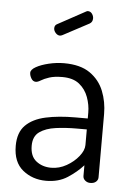

<svg xmlns="http://www.w3.org/2000/svg" viewBox="-52 -739 541 786"><g transform="rotate(5 219.0 -346.5)"><path d="M167 7Q111 7 71 -25.5Q31 -58 31 -125Q31 -180 60.5 -209.5Q90 -239 142.5 -250.5Q195 -262 264 -262H315V-286Q315 -318 303.5 -349.5Q292 -381 266.5 -401.5Q241 -422 197 -422Q164 -422 143 -415Q122 -408 110 -400.5Q98 -393 90 -393Q78 -393 71 -405Q64 -417 64 -428Q64 -441 84.5 -452.5Q105 -464 136.5 -471.5Q168 -479 199 -479Q266 -479 305.5 -451.5Q345 -424 362.5 -380Q380 -336 380 -286V-26Q380 -15 371.5 -7.5Q363 0 348 0Q336 0 327 -7.5Q318 -15 318 -26V-70Q292 -41 255 -17Q218 7 167 7ZM183 -48Q216 -48 246 -65Q276 -82 295.5 -106.5Q315 -131 315 -153V-217H273Q228 -217 187.5 -211.5Q147 -206 121.5 -188Q96 -170 96 -131Q96 -88 121.5 -68Q147 -48 183 -48ZM172 -590Q162 -590 154 -599Q146 -608 146 -618Q146 -631 157 -636L269 -697Q274 -700 277 -700Q288 -700 294.5 -691Q301 -682 301 -672Q301 -657 289 -650L182 -593Q180 -592 177 -591Q174 -590 172 -590Z"/></g></svg>

Font: Dosis
Style: Regular
Weight: 400
Designer: EdgarTolentino, PabloImpallari, IginoMarini
Foundry: EdgarTolentino, PabloImpallari, IginoMarini
Version: Version 3.001; ttfautohint (v1.8.2)